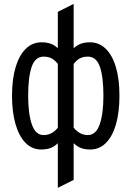

<svg xmlns="http://www.w3.org/2000/svg" viewBox="-20 -734 656 958"><path d="M186 12Q140 12 107.5 -21Q75 -54 57.5 -114.2Q40 -174.5 40 -256Q40 -339.5 58 -399.2Q76 -459 109 -491Q142 -523 188 -523Q223.5 -523 247.5 -509.2Q271.5 -495.5 289 -469L287.5 -388.5Q272 -414.5 251.8 -433Q231.5 -451.5 198 -451.5Q155.5 -451.5 138 -400.5Q120.5 -349.5 120.5 -256Q120.5 -167 138.8 -113.5Q157 -60 198.5 -60Q253.5 -60 289 -128L289.5 -44.5Q271 -17 247 -2.5Q223 12 186 12ZM268.5 203V-675L347.5 -714.5V163.5ZM430 12Q393 12 369.2 -2.5Q345.5 -17 326.5 -44.5L327.5 -128Q363 -60 418 -60Q459 -60 477.5 -113.5Q496 -167 496 -256Q496 -349.5 478.5 -400.5Q461 -451.5 418 -451.5Q384.5 -451.5 364.2 -433Q344 -414.5 328.5 -388.5L327.5 -469Q345 -495.5 369 -509.2Q393 -523 428.5 -523Q474 -523 507.2 -491Q540.5 -459 558.2 -399.2Q576 -339.5 576 -256Q576 -174.5 558.8 -114.2Q541.5 -54 508.8 -21Q476 12 430 12Z"/></svg>

Font: Overpass Mono
Style: Regular
Weight: 400
Designer: Delve Withrington, Dave Bailey
Foundry: Delve Fonts LLC
Version: Version 4.000